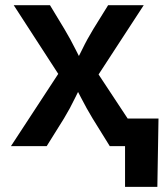

<svg xmlns="http://www.w3.org/2000/svg" viewBox="-20 -561 631 737"><path d="M22 0 233.9 -323.7 233.4 -231.4 32.7 -541H171.9L227.1 -449.7Q251 -409.7 269.8 -371.8Q288.6 -334 308.1 -297.9H257.3Q277.3 -333.5 295.7 -371.6Q314 -409.7 338.4 -449.7L395 -541H531.7L328.6 -229.5V-320.3L540 0H401.4L335.4 -106.4Q311.5 -146 292.5 -183.3Q273.4 -220.7 253.9 -255.9H304.7Q285.2 -220.7 267.3 -183.3Q249.5 -146 225.6 -106.4L159.2 0ZM460 156.2V0H419.9V-106H588.4L584 156.2Z"/></svg>

Font: Inter 17pt SemiBold
Style: Regular
Weight: 600
Version: Version 4.001;git-66647c0bb